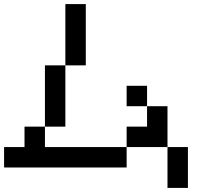

<svg xmlns="http://www.w3.org/2000/svg" viewBox="-20 -920 1040 940"><path d="M0 -100V-200H100V-300H200V-200H600V-100ZM900 0H800V-200H900ZM200 -300V-600H300V-300ZM400 -600H300V-900H400ZM600 -200V-300H700V-400H800V-200ZM600 -400V-500H700V-400Z"/></svg>

Font: Galmuri9 Regular
Style: Regular
Weight: 400
Designer: Lee Minseo (quiple)
Version: Version 2.399;hotconv 1.1.1;makeotfexe 2.6.0 DEVELOPMENT